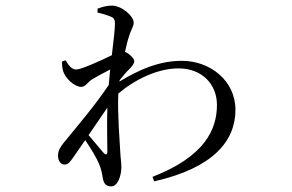

<svg xmlns="http://www.w3.org/2000/svg" viewBox="-20 -602 1040 685"><path d="M307 -318C324 -328 349 -342 373 -354L368 -299C319 -226 264 -162 206 -91C194 -76 187 -63 187 -47C187 -28 197 -15 210 -15C224 -15 230 -25 241 -40L284 -102C304 -73 326 -36 333 -18C341 0 344 16 347 35C351 54 359 63 377 63C400 63 413 25 413 -6C413 -24 410 -38 409 -61C407 -103 399 -190 402 -268C459 -317 541 -358 617 -358C702 -358 754 -300 754 -228C754 -143 714 -45 524 29L530 45C742 -3 820 -100 820 -210C820 -315 729 -385 629 -385C548 -385 477 -354 406 -311L407 -316C418 -330 430 -345 441 -355C451 -366 459 -374 459 -384C459 -393 442 -410 428 -416L426 -417C431 -439 435 -457 439 -468C447 -497 457 -507 457 -521C457 -545 414 -582 379 -582C360 -582 344 -577 328 -571V-557C347 -553 362 -548 372 -544C385 -539 390 -535 390 -517C390 -496 385 -455 379 -405C340 -386 270 -354 252 -354C237 -354 226 -366 214 -387L201 -382C201 -372 202 -361 205 -349C213 -322 246 -292 270 -292C284 -292 292 -307 307 -318ZM363 -218C361 -156 363 -95 363 -62C363 -50 358 -48 350 -56L296 -120Z"/></svg>

Font: Source Han Serif KR
Style: Regular
Weight: 400
Designer: Ryoko NISHIZUKA 西塚涼子 (kana & ideographs); Frank Grießhammer (Latin, Greek & Cyrillic); Wenlong ZHANG 张文龙 (bopomofo); San
Foundry: Adobe
Version: Version 2.001;hotconv 1.1.0;makeotfexe 2.6.0